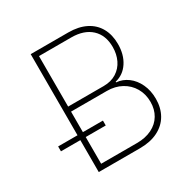

<svg xmlns="http://www.w3.org/2000/svg" viewBox="-160 -852 980 997"><g transform="rotate(-30 330.0 -353.5)"><path d="M152.3 -191.4H36.1V-220.7H152.3V-707H377.9Q438.5 -707 482.2 -685.1Q525.9 -663.1 548.6 -622.3Q571.3 -581.5 571.3 -526.4Q571.3 -462.9 542.2 -418.7Q513.2 -374.5 462.9 -362.3V-358.4Q500.5 -355.5 531.7 -332.3Q563 -309.1 581.3 -269.8Q599.6 -230.5 599.6 -181.6Q599.6 -127.4 576.2 -86.4Q552.7 -45.4 507.6 -22.7Q462.4 0 399.4 0H152.3ZM567.4 -181.6Q567.4 -228.5 545.9 -265.4Q524.4 -302.2 486.3 -323Q448.2 -343.8 399.4 -343.8H184.6V-220.7H304.7V-191.4H184.6V-31.2H399.4Q450.7 -31.2 488.8 -50Q526.9 -68.8 547.1 -102.8Q567.4 -136.7 567.4 -181.6ZM540 -526.4Q540 -597.2 497.1 -637Q454.1 -676.8 377.9 -676.8H184.6V-374H397.5Q442.4 -374 474.6 -394.3Q506.8 -414.6 523.4 -449.2Q540 -483.9 540 -526.4Z"/></g></svg>

Font: Pretendard Thin
Style: Regular
Weight: 100
Designer: Base glyphs from Inter by Rasmus Andersson; Hangeul glyphs from Noto Sans CJK(Source Han Sans) by Jang Soo-young and Kan
Foundry: Kil Hyung-jin
Version: Version 1.309